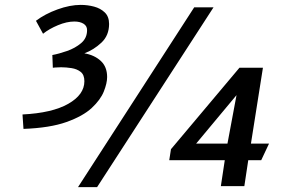

<svg xmlns="http://www.w3.org/2000/svg" viewBox="-20 -761 1159 785"><path d="M72 -293Q193 -299 259 -336.5Q325 -374 325 -429Q325 -455 310 -467Q295 -479 272.5 -482.5Q250 -486 230 -486Q216 -486 206 -485Q196 -484 196 -484L194 -536Q221 -541 254 -552.5Q287 -564 311.5 -584.5Q336 -605 336 -638Q336 -655 321.5 -664Q307 -673 284 -673Q253 -673 217 -658Q181 -643 156 -623L127 -676Q164 -704 215 -722.5Q266 -741 310 -741Q338 -741 364.5 -734Q391 -727 408.5 -710Q426 -693 426 -663Q426 -616 394.5 -586.5Q363 -557 325 -543Q366 -536 392 -512Q418 -488 418 -446Q418 -421 404.5 -387Q391 -353 355 -319.5Q319 -286 251.5 -262Q184 -238 76 -234ZM774 -731H853L377 4H299ZM899 -106H672L679 -151L959 -484H1055L1006 -174H1080L1048 -106H995L979 0H883ZM947 -372 782 -174H910Z"/></svg>

Font: Rosario SemiBold
Style: Italic
Weight: 600
Italic angle: -8.05°
Designer: Hector Gatti
Foundry: Omnibus Type
Version: Version 1.101; ttfautohint (v1.8.1.43-b0c9)